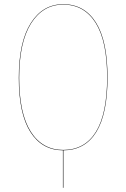

<svg xmlns="http://www.w3.org/2000/svg" viewBox="-20 -710 604 918"><path d="M494.1 -339.8Q494.1 -166 440.4 -78.9Q386.7 8.3 283.2 8.8V188H280.8V8.8Q180.7 8.3 125.2 -79.1Q69.8 -166.5 69.8 -337.9Q69.8 -509.3 127.2 -599.6Q184.6 -689.9 282.2 -689.9Q383.3 -689.9 438.7 -602.3Q494.1 -514.6 494.1 -339.8ZM282.2 6.8Q385.3 6.8 438.7 -79.8Q492.2 -166.5 492.2 -339.8Q492.2 -513.2 437.3 -600.6Q382.3 -688 282.2 -688Q185.1 -688 128.4 -597.9Q71.8 -507.8 71.8 -337.9Q71.8 -167.5 127.2 -80.3Q182.6 6.8 282.2 6.8Z"/></svg>

Font: Fira Sans Compressed Two
Style: Regular
Weight: 100
Width: 1
Designer: Carrois Corporate & Edenspiekermann AG
Foundry: Carrois Corporate GbR & Edenspiekermann AG
Version: Version 4.203;PS 004.203;hotconv 1.0.88;makeotf.lib2.5.64775